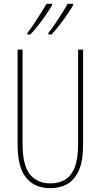

<svg xmlns="http://www.w3.org/2000/svg" viewBox="-20 -1024 526 1003"><path d="M414 -268Q414 -181 391 -131.5Q368 -82 329.5 -61.5Q291 -41 243 -41Q161 -41 116.5 -95.5Q72 -150 72 -268V-765H98V-272Q98 -160 136.5 -113Q175 -66 243 -66Q286 -66 318.5 -84.5Q351 -103 369.5 -148Q388 -193 388 -272V-765H414ZM362 -997Q354 -982 334.5 -953Q315 -924 291.5 -894Q268 -864 249 -844H233V-852Q250 -873 269.5 -902Q289 -931 306.5 -959Q324 -987 333 -1004H362ZM252 -997Q244 -982 224.5 -953Q205 -924 181.5 -894Q158 -864 139 -844H123V-852Q141 -875 160.5 -904Q180 -933 196.5 -960Q213 -987 223 -1004H252Z"/></svg>

Font: Noto Sans Tamil UI ExtraCondensed Thin
Style: Regular
Weight: 100
Width: 2
Designer: Jelle Bosma - Monotype Design Team
Foundry: Monotype Imaging Inc.
Version: Version 2.004; ttfautohint (v1.8.4.7-5d5b)